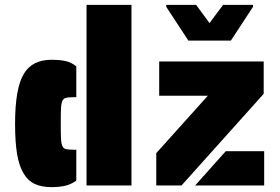

<svg xmlns="http://www.w3.org/2000/svg" viewBox="-20 -763 1152 790"><path d="M336 -743H521V0H336ZM78 -48Q59 -78 50.5 -128Q42 -178 42 -253Q42 -400 78 -459Q112 -517 192 -517Q228 -517 251 -511.5Q274 -506 294 -490V-363H283Q261 -363 251.5 -360.5Q242 -358 237 -349Q232 -338 231 -317Q230 -302 230 -255Q230 -208 231 -193Q232 -172 237 -161.5Q242 -151 253 -149Q267 -147 283 -147H294V-20Q274 -5 249.5 1Q225 7 192 7Q152 7 123.5 -6Q95 -19 78 -48ZM623 -133 835 -369H635V-510H1065V-377L727 0H623ZM909 -141H1067V0H783ZM664 -735V-743H787L842 -668L898 -743H1021V-735L930 -596H755Z"/></svg>

Font: Saira Stencil One
Style: Regular
Weight: 400
Designer: Hector Gatti with collaboration of the Omnibus-Type team
Foundry: Omnibus-Type
Version: Version 1.004